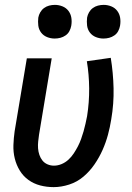

<svg xmlns="http://www.w3.org/2000/svg" viewBox="-20 -759 540 787"><path d="M200 8Q171 8 144.5 1Q118 -6 96.5 -21.5Q75 -37 61 -60Q47 -83 40.5 -109.5Q34 -136 35 -164.5Q36 -193 40 -221L90 -520H192L140 -207Q138 -193 136.5 -179Q135 -165 136 -151Q137 -137 141.5 -124Q146 -111 154 -101Q162 -91 174.5 -85.5Q187 -80 201 -80Q217 -80 232.5 -86.5Q248 -93 260.5 -104.5Q273 -116 282.5 -130.5Q292 -145 299.5 -159.5Q307 -174 312.5 -189.5Q318 -205 322.5 -220.5Q327 -236 330.5 -252Q334 -268 337 -283Q346 -340 345.5 -397Q345 -454 336 -508L434 -522Q444 -461 445.5 -397.5Q447 -334 436 -270Q431 -238 422.5 -206.5Q414 -175 400.5 -144.5Q387 -114 367.5 -85.5Q348 -57 322 -35Q296 -13 263.5 -2.5Q231 8 200 8ZM404 -601Q388 -601 373 -607Q358 -613 348.5 -625.5Q339 -638 337 -654Q335 -670 337 -687Q339 -698 345 -708.5Q351 -719 360.5 -726Q370 -733 381.5 -736Q393 -739 405 -739Q421 -739 436 -733Q451 -727 460.5 -714.5Q470 -702 472.5 -686Q475 -670 472 -653Q470 -642 464.5 -631.5Q459 -621 449 -614Q439 -607 427.5 -604Q416 -601 404 -601ZM204 -601Q188 -601 173 -607Q158 -613 148.5 -625.5Q139 -638 137 -654Q135 -670 137 -687Q139 -698 145 -708.5Q151 -719 160.5 -726Q170 -733 181.5 -736Q193 -739 205 -739Q221 -739 236 -733Q251 -727 260.5 -714.5Q270 -702 272.5 -686Q275 -670 272 -653Q270 -642 264.5 -631.5Q259 -621 249 -614Q239 -607 227.5 -604Q216 -601 204 -601Z"/></svg>

Font: Iosevka Curly Semibold
Style: Italic
Weight: 600
Italic angle: -9°
Monospace: yes
Designer: Belleve Invis
Foundry: Belleve Invis
Version: Version 22.1.2; ttfautohint (v1.8.4)